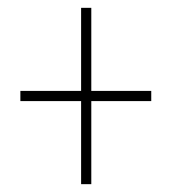

<svg xmlns="http://www.w3.org/2000/svg" viewBox="-20 -598 439 490"><path d="M187 -128H213V-340H366V-366H213V-578H187V-366H32V-340H187Z"/></svg>

Font: Noto Sans Malayalam ExtraCondensed Thin
Style: Regular
Weight: 100
Width: 2
Designer: Jelle Bosma - Monotype Design Team
Foundry: Monotype Imaging Inc.
Version: Version 2.104